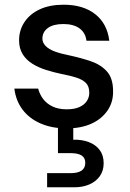

<svg xmlns="http://www.w3.org/2000/svg" viewBox="-20 -533 550 815"><path d="M263 12Q200 12 152 -9Q104 -30 75.5 -68Q47 -106 41 -157H142Q148 -133 163 -113Q178 -93 203 -81Q228 -69 263 -69Q296 -69 317 -78.5Q338 -88 348.5 -104Q359 -120 359 -139Q359 -166 345 -180.5Q331 -195 304.5 -203.5Q278 -212 241 -219Q208 -226 176 -236Q144 -246 118 -262Q92 -278 76.5 -302.5Q61 -327 61 -362Q61 -405 84 -439.5Q107 -474 149 -493.5Q191 -513 250 -513Q333 -513 384 -473Q435 -433 444 -360H347Q343 -394 317.5 -412.5Q292 -431 249 -431Q206 -431 183 -414Q160 -397 160 -369Q160 -352 173.5 -338Q187 -324 212.5 -314.5Q238 -305 274 -298Q325 -287 367 -272.5Q409 -258 434.5 -229Q460 -200 460 -146Q461 -100 436.5 -64Q412 -28 368 -8Q324 12 263 12ZM180 262V202H279Q311 202 326.5 191Q342 180 342 158Q342 137 326.5 127Q311 117 279 117H226V-5H291V60Q327 59 356.5 70Q386 81 403 103.5Q420 126 420 160Q420 192 403.5 215Q387 238 359 250Q331 262 296 262Z"/></svg>

Font: DMSans_18ptMedium
Style: Regular
Weight: 500
Designer: Colophon Foundry, Jonny Pinhorn
Foundry: Colophon Foundry
Version: Version 4.004;gftools[0.9.30]